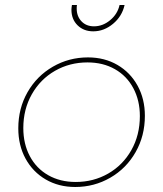

<svg xmlns="http://www.w3.org/2000/svg" viewBox="-20 -746 651 766"><path d="M558 -284Q558 -204 521 -139Q484 -74 420 -37Q356 0 280 0Q214 0 162.5 -30Q111 -60 82 -113Q53 -166 53 -234Q53 -314 90 -378.5Q127 -443 191 -480Q255 -517 331 -517Q397 -517 448.5 -487Q500 -457 529 -404Q558 -351 558 -284ZM73 -235Q73 -172 99 -123Q125 -74 172.5 -47Q220 -20 282 -20Q353 -20 411.5 -53.5Q470 -87 504 -147Q538 -207 538 -283Q538 -345 512 -394Q486 -443 438.5 -470Q391 -497 329 -497Q258 -497 199.5 -463.5Q141 -430 107 -370Q73 -310 73 -235ZM286 -712Q286 -681 305 -661Q324 -641 355 -641Q390 -641 419.5 -665.5Q449 -690 457 -726H477Q467 -681 431 -651Q395 -621 352 -621Q314 -621 289.5 -645Q265 -669 265 -707Q265 -714 267 -726H287Q286 -721 286 -712Z"/></svg>

Font: Gontserrat Thin
Style: Italic
Weight: 250
Italic angle: -11.3°
Designer: Julieta Ulanovsky
Foundry: Julieta Ulanovsky
Version: Version 6.001